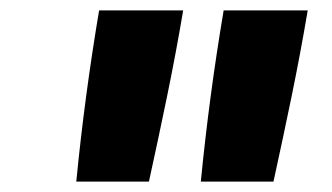

<svg xmlns="http://www.w3.org/2000/svg" viewBox="-20 -792 640 370"><path d="M127 -442Q135 -524 146 -606.5Q157 -689 171 -772H333Q319 -689 302 -606.5Q285 -524 267 -442ZM367 -442Q375 -524 386 -606.5Q397 -689 411 -772H573Q559 -689 542 -606.5Q525 -524 507 -442Z"/></svg>

Font: Iosevka Heavy Extended
Style: Italic
Weight: 900
Width: 7
Italic angle: -9°
Monospace: yes
Designer: Belleve Invis
Foundry: Belleve Invis
Version: Version 32.5.0; ttfautohint (v1.8.4)